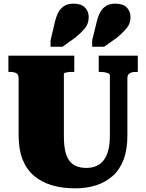

<svg xmlns="http://www.w3.org/2000/svg" viewBox="-20 -1015 800 1052"><path d="M330 -273Q330 -223 337 -189.5Q344 -156 359.5 -135Q375 -114 398.5 -104.5Q422 -95 454 -95Q484 -95 508 -105.5Q532 -116 548.5 -137.5Q565 -159 573.5 -192.5Q582 -226 582 -273V-602Q582 -607 578 -610.5Q574 -614 566.5 -616Q559 -618 550.5 -619.5Q542 -621 532 -621H521V-710H735V-621H725Q711 -621 700.5 -618Q690 -615 684 -607.5Q678 -600 678 -585V-273Q678 -195 657 -140Q636 -85 597 -50.5Q558 -16 505.5 0.5Q453 17 392 17Q321 17 264 0Q207 -17 166 -52Q125 -87 103.5 -142Q82 -197 82 -273V-585Q82 -607 69 -614Q56 -621 36 -621H26V-710H387V-621H376Q368 -621 360 -620.5Q352 -620 345 -618.5Q338 -617 334 -615.5Q330 -614 330 -611ZM279 -887Q286 -920 298 -944Q310 -968 330.5 -981.5Q351 -995 383 -995Q425 -995 445.5 -974Q466 -953 466 -921Q466 -887 447 -862.5Q428 -838 391 -808L323 -759H257V-794ZM508 -887Q515 -920 527 -944Q539 -968 559.5 -981.5Q580 -995 611 -995Q654 -995 674.5 -974Q695 -953 695 -921Q695 -887 675.5 -862.5Q656 -838 620 -808L551 -759H485V-794Z"/></svg>

Font: Roboto Serif 20pt Black
Style: Regular
Weight: 900
Version: Version 1.008